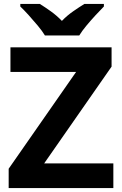

<svg xmlns="http://www.w3.org/2000/svg" viewBox="-20 -954 619 974"><path d="M555 0H24V-98L366 -589H33V-714H546V-616L204 -125H555ZM208 -774Q194 -797 171.5 -824Q149 -851 125.5 -877Q102 -903 83 -921V-934H182Q208 -918 238 -896.5Q268 -875 294 -848Q320 -875 351 -896.5Q382 -918 408 -934H507V-921Q489 -903 465 -877Q441 -851 418.5 -824Q396 -797 382 -774Z"/></svg>

Font: Noto Naskh Arabic
Style: Regular
Weight: 400
Designer: Monotype Design Team, David Williams, Mohamad Dakak and Nizar Qandah
Foundry: Monotype Imaging Inc.
Version: Version 2.013